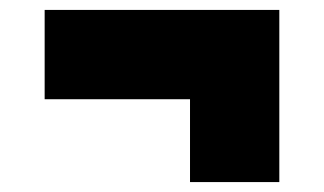

<svg xmlns="http://www.w3.org/2000/svg" viewBox="-20 -460 653 387"><path d="M363 -93H543V-440H70V-260H363Z"/></svg>

Font: Finlandica Black
Style: Regular
Weight: 900
Designer: Niklas Ekholm, Juho Hiilivirta, Jaakko Suomalainen
Foundry: Helsinki Type Studio
Version: Version 2.000;Glyphs 3.2 (3202)